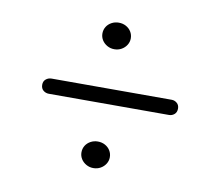

<svg xmlns="http://www.w3.org/2000/svg" viewBox="-58 -638 673 591"><g transform="rotate(10 278.0 -342.5)"><path d="M268.3 -487Q256.2 -487 246 -492.8Q235.8 -498.6 229.9 -508Q224.1 -517.5 224.1 -528.5Q224.1 -540.1 229.9 -549.6Q235.8 -559 246 -564.5Q256.2 -570 268.3 -570Q280.9 -570 291 -564.5Q301.1 -559 306.9 -549.6Q312.8 -540.1 312.8 -528.5Q312.8 -517.5 306.9 -508Q301.1 -498.6 291 -492.8Q280.9 -487 268.3 -487ZM69 -341Q69 -352 76.5 -358.2Q84 -364.5 94.5 -364.5H469.5Q479 -364.5 486.2 -358.2Q493.5 -352 493.5 -341Q493.5 -329.5 486.2 -323.2Q479 -317 469.5 -317H94Q84 -317 76.5 -323.2Q69 -329.5 69 -341ZM268.3 -115.5Q256.2 -115.5 246 -121.3Q235.8 -127.1 229.9 -136.5Q224.1 -146 224.1 -157Q224.1 -168.6 229.9 -178.1Q235.8 -187.5 246 -193Q256.2 -198.5 268.3 -198.5Q280.9 -198.5 291 -193Q301.1 -187.5 306.9 -178.1Q312.8 -168.6 312.8 -157Q312.8 -146 306.9 -136.5Q301.1 -127.1 291 -121.3Q280.9 -115.5 268.3 -115.5Z"/></g></svg>

Font: Fraunces
Style: Regular
Weight: 400
Version: Version 1.000;[b76b70a41]